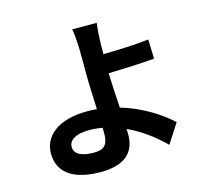

<svg xmlns="http://www.w3.org/2000/svg" viewBox="-119 -941 1238 1141"><g transform="rotate(-15 500.0 -370.5)"><path d="M442 -191 443 -156C443 -89 420 -61 356 -61C286 -61 235 -79 235 -128C235 -171 282 -198 360 -198C388 -198 416 -195 442 -191ZM570 -802H419C425 -777 428 -734 430 -685C431 -642 431 -583 431 -522C431 -469 435 -384 438 -306C419 -308 399 -309 379 -309C195 -309 106 -226 106 -122C106 14 223 61 366 61C534 61 579 -23 579 -112L578 -147C667 -106 742 -47 799 10L876 -109C807 -173 699 -243 572 -280C567 -354 563 -434 561 -494C642 -496 760 -501 844 -508L840 -627C757 -617 640 -613 560 -612L561 -685C562 -724 565 -773 570 -802Z"/></g></svg>

Font: Noto Sans CJK TC
Style: Bold
Weight: 700
Designer: Ryoko NISHIZUKA 西塚涼子 (kana, bopomofo & ideographs); Paul D. Hunt (Latin, Greek & Cyrillic); Sandoll Communications 산돌커뮤니
Foundry: Adobe
Version: Version 2.004;hotconv 1.0.118;makeotfexe 2.5.65603